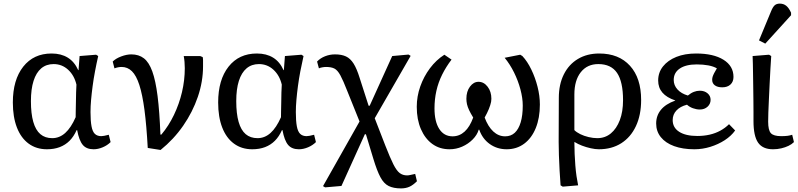

<svg xmlns="http://www.w3.org/2000/svg" viewBox="-20 -820 4457 1073"><path d="M242.2 14.2Q183.1 14.2 140.1 -17.3Q97.2 -48.8 74.5 -107.4Q51.8 -166 51.8 -247.1Q51.8 -374 109.9 -447.5Q168 -521 268.1 -521Q321.3 -521 358.6 -498Q396 -475.1 417 -428.2H418.9L424.8 -506.8L517.1 -514.2L528.8 -506.8Q519 -463.9 511 -421.4Q502.9 -378.9 497.6 -338.4Q492.2 -297.9 489 -261.5Q485.8 -225.1 485.8 -193.8Q485.8 -144 491.5 -114Q497.1 -84 510.5 -71.5Q523.9 -59.1 545.9 -59.1Q551.8 -59.1 562.5 -61Q573.2 -63 587.9 -66.9L598.1 -25.9Q580.1 -7.8 554 3.2Q527.8 14.2 502.9 14.2Q462.9 14.2 442.4 -10.5Q421.9 -35.2 411.1 -92.8H408.2Q392.1 -56.6 368.7 -33.2Q345.2 -9.8 313.7 2.2Q282.2 14.2 242.2 14.2ZM272 -47.9Q312 -47.9 344.5 -76.9Q377 -106 402.8 -165Q402.8 -178.2 403.3 -200.7Q403.8 -223.1 404.3 -250Q404.8 -276.9 405.3 -302.5Q405.8 -328.1 407.2 -347.2Q395 -398.9 360.6 -430.4Q326.2 -461.9 279.8 -461.9Q238.8 -461.9 210.4 -438Q182.1 -414.1 167.5 -367.9Q152.8 -321.8 152.8 -254.9Q152.8 -185.1 166 -138.9Q179.2 -92.8 205.6 -70.3Q231.9 -47.9 272 -47.9Z M877.4 18.1 805.7 6.8Q798.8 -119.1 787.4 -205.6Q775.9 -292 758.8 -345Q741.7 -397.9 717.3 -421.9Q692.9 -445.8 659.7 -445.8Q640.6 -445.8 619.6 -438L609.9 -476.1Q627 -493.2 657.2 -504.6Q687.5 -516.1 713.9 -516.1Q755.9 -516.1 784.2 -494.1Q812.5 -472.2 831.1 -421.1Q849.6 -370.1 860.6 -283.4Q871.6 -196.8 876.5 -67.9H881.8Q922.9 -116.7 952.1 -177.7Q981.4 -238.8 997.1 -305.4Q1012.7 -372.1 1012.7 -439Q1012.7 -457 1011.2 -474.1Q1009.8 -491.2 1006.8 -506.8H1098.6L1112.8 -501Q1114.7 -493.2 1114.7 -483.6Q1114.7 -474.1 1114.7 -449.2Q1114.7 -364.3 1085.7 -279.1Q1056.6 -193.8 1003.7 -117.4Q950.7 -41 877.4 18.1Z M1389.6 14.2Q1330.6 14.2 1287.6 -17.3Q1244.6 -48.8 1221.9 -107.4Q1199.2 -166 1199.2 -247.1Q1199.2 -374 1257.3 -447.5Q1315.4 -521 1415.5 -521Q1468.8 -521 1506.1 -498Q1543.5 -475.1 1564.5 -428.2H1566.4L1572.3 -506.8L1664.6 -514.2L1676.3 -506.8Q1666.5 -463.9 1658.4 -421.4Q1650.4 -378.9 1645 -338.4Q1639.6 -297.9 1636.5 -261.5Q1633.3 -225.1 1633.3 -193.8Q1633.3 -144 1638.9 -114Q1644.5 -84 1658 -71.5Q1671.4 -59.1 1693.4 -59.1Q1699.2 -59.1 1710 -61Q1720.7 -63 1735.4 -66.9L1745.6 -25.9Q1727.5 -7.8 1701.4 3.2Q1675.3 14.2 1650.4 14.2Q1610.4 14.2 1589.8 -10.5Q1569.3 -35.2 1558.6 -92.8H1555.7Q1539.6 -56.6 1516.1 -33.2Q1492.7 -9.8 1461.2 2.2Q1429.7 14.2 1389.6 14.2ZM1419.4 -47.9Q1459.5 -47.9 1491.9 -76.9Q1524.4 -106 1550.3 -165Q1550.3 -178.2 1550.8 -200.7Q1551.3 -223.1 1551.8 -250Q1552.2 -276.9 1552.7 -302.5Q1553.2 -328.1 1554.7 -347.2Q1542.5 -398.9 1508.1 -430.4Q1473.6 -461.9 1427.2 -461.9Q1386.2 -461.9 1357.9 -438Q1329.6 -414.1 1314.9 -367.9Q1300.3 -321.8 1300.3 -254.9Q1300.3 -185.1 1313.5 -138.9Q1326.7 -92.8 1353 -70.3Q1379.4 -47.9 1419.4 -47.9Z M2221.2 232.9Q2179.2 232.9 2152.1 219.5Q2125 206.1 2106 170.4Q2086.9 134.8 2066.9 68.8L2024.9 -69.8H2019L1888.2 219.2L1796.9 227.1L1785.2 220.2L1989.3 -141.1L1920.9 -311Q1897.9 -370.1 1882.1 -399.2Q1866.2 -428.2 1848.6 -437Q1831.1 -445.8 1802.2 -445.8Q1793.5 -445.8 1781.7 -443.8Q1770 -441.9 1762.2 -438L1752 -476.1Q1770 -495.1 1796.6 -505.6Q1823.2 -516.1 1852.1 -516.1Q1889.2 -516.1 1913.6 -504.6Q1938 -493.2 1956.1 -464.6Q1974.1 -436 1990.2 -383.8L2040 -229H2045.9L2171.9 -506.8L2263.2 -515.1L2274.9 -507.8L2074.2 -159.2L2133.3 -6.8Q2160.2 62 2178.2 97.9Q2196.3 133.8 2213.6 147Q2231 160.2 2254.9 160.2Q2262.7 160.2 2272.5 158Q2282.2 155.8 2300.3 151.9L2310.1 192.9Q2288.1 214.8 2267.6 223.9Q2247.1 232.9 2221.2 232.9Z M2492.2 14.2Q2437 14.2 2396.2 -15.4Q2355.5 -44.9 2332.3 -98.4Q2309.1 -151.9 2309.1 -223.1Q2309.1 -281.2 2328.6 -336.7Q2348.1 -392.1 2382.8 -438.5Q2417.5 -484.9 2463.4 -514.2L2503.4 -486.8Q2472.7 -446.8 2450.9 -402.8Q2429.2 -358.9 2418.7 -312Q2408.2 -265.1 2408.2 -214.8Q2408.2 -140.6 2434.8 -99.4Q2461.4 -58.1 2509.3 -58.1Q2547.4 -58.1 2576.4 -84.5Q2605.5 -110.8 2624.5 -163.1Q2610.4 -186 2601.8 -204.1Q2593.3 -222.2 2589.8 -237.5Q2586.4 -252.9 2586.4 -268.1Q2586.4 -309.1 2606.4 -335.9Q2626.5 -362.8 2654.3 -362.8Q2684.1 -362.8 2705.1 -335.4Q2726.1 -308.1 2726.1 -268.1Q2726.1 -260.3 2724.6 -251.2Q2723.1 -242.2 2719.7 -232.2Q2716.3 -222.2 2711.9 -210.7Q2707.5 -199.2 2701.4 -187.5Q2695.3 -175.8 2688.5 -163.1Q2707.5 -112.3 2736.8 -85.2Q2766.1 -58.1 2803.2 -58.1Q2835.4 -58.1 2856.9 -78.1Q2878.4 -98.1 2889.9 -136.5Q2901.4 -174.8 2901.4 -230Q2901.4 -272 2888.4 -320.6Q2875.5 -369.1 2852.8 -415Q2830.1 -460.9 2800.3 -497.1L2887.2 -514.2L2899.4 -506.8Q2927.2 -477.1 2949.2 -431.6Q2971.2 -386.2 2984.1 -335.2Q2997.1 -284.2 2997.1 -235.8Q2997.1 -160.6 2974.1 -104.2Q2951.2 -47.9 2909.2 -16.8Q2867.2 14.2 2811.5 14.2Q2758.3 14.2 2717.3 -14.9Q2676.3 -43.9 2658.2 -95.2H2655.3Q2646.5 -65.4 2621.3 -40.3Q2596.2 -15.1 2562.7 -0.5Q2529.3 14.2 2492.2 14.2Z M3125 223.1 3112.8 215.8Q3109.9 178.7 3107.4 134.3Q3105 89.8 3103.5 47.4Q3102.1 4.9 3102.1 -26.9L3103 -272.9Q3103 -348.1 3130.9 -404.1Q3158.7 -460 3209.7 -490.5Q3260.7 -521 3328.6 -521Q3438.5 -521 3500.7 -452.4Q3563 -383.8 3563 -261.2Q3563 -177.2 3533.9 -115.2Q3504.9 -53.2 3451.9 -19.5Q3398.9 14.2 3326.7 14.2Q3306.6 14.2 3281.2 8.5Q3255.9 2.9 3232.4 -6.1Q3209 -15.1 3191.9 -25.9H3189.9Q3189.9 7.3 3191.4 40.3Q3192.9 73.2 3195.3 104.7Q3197.8 136.2 3201.9 164.6Q3206.1 192.9 3210.9 215.8ZM3317.9 -47.9Q3361.8 -47.9 3393.8 -74.5Q3425.8 -101.1 3443.8 -148.4Q3461.9 -195.8 3461.9 -259.8Q3461.9 -362.8 3428.5 -412.4Q3395 -461.9 3323.7 -461.9Q3261.7 -461.9 3225.8 -416.5Q3189.9 -371.1 3189.9 -292V-92.8Q3202.1 -80.6 3222.9 -70.3Q3243.7 -60.1 3269.3 -54Q3294.9 -47.9 3317.9 -47.9Z M3860.4 14.2Q3795.4 14.2 3747.3 -3.4Q3699.2 -21 3673.1 -53.5Q3647 -85.9 3647 -129.9Q3647 -173.8 3673.6 -206.3Q3700.2 -238.8 3753.4 -257.8V-258.8Q3705.6 -274.9 3681.9 -302.5Q3658.2 -330.1 3658.2 -370.1Q3658.2 -415 3685.3 -449Q3712.4 -482.9 3759.8 -502Q3807.1 -521 3870.1 -521Q3967.3 -521 4023.2 -486.1Q4079.1 -451.2 4079.1 -390.1Q4079.1 -363.3 4062.3 -347.7Q4045.4 -332 4016.1 -332Q3990.2 -332 3975.1 -343Q3960 -354 3960 -374Q3960 -382.8 3962.6 -391.4Q3965.3 -399.9 3971.2 -411.4Q3977.1 -422.9 3986.3 -438Q3967.3 -449.2 3938.2 -454.6Q3909.2 -460 3874 -460Q3813 -460 3779.1 -437Q3745.1 -414.1 3745.1 -373Q3745.1 -343.3 3766.1 -320.1Q3787.1 -296.9 3824.2 -286.1Q3841.3 -300.3 3857.7 -306.6Q3874 -313 3891.1 -313Q3917 -313 3934.1 -298.6Q3951.2 -284.2 3951.2 -262.2Q3951.2 -239.3 3934.1 -223.6Q3917 -208 3891.1 -208Q3872.1 -208 3852.5 -215.1Q3833 -222.2 3819.3 -234.9Q3781.2 -225.1 3760.3 -202.6Q3739.3 -180.2 3739.3 -148.9Q3739.3 -106.9 3775.6 -83.5Q3812 -60.1 3877 -60.1Q3914.1 -60.1 3946.5 -67.6Q3979 -75.2 4006.1 -90.1Q4033.2 -105 4054.2 -126L4088.4 -90.8Q4066.4 -60.1 4030.3 -36.6Q3994.1 -13.2 3950.2 0.5Q3906.2 14.2 3860.4 14.2Z M4300.3 14.2Q4242.2 14.2 4216.6 -22.9Q4190.9 -60.1 4190.9 -143.1Q4190.9 -166 4190.9 -196.5Q4190.9 -227.1 4190.4 -261.5Q4189.9 -295.9 4189.5 -331.5Q4189 -367.2 4188.5 -400.1Q4188 -433.1 4187.5 -460.9Q4187 -488.8 4186 -506.8L4277.8 -514.2L4290 -506.8Q4288.1 -477.1 4285.6 -436.5Q4283.2 -396 4281.2 -352.1Q4279.3 -308.1 4277.1 -266.1Q4274.9 -224.1 4273.9 -191.2Q4272.9 -158.2 4272.9 -140.1Q4272.9 -92.3 4288.1 -75.7Q4303.2 -59.1 4346.2 -59.1Q4367.2 -59.1 4381.6 -61Q4396 -63 4407.2 -66.9L4417 -25.9Q4404.8 -13.7 4386.5 -4.9Q4368.2 3.9 4346.2 9Q4324.2 14.2 4300.3 14.2ZM4256.8 -576.2 4221.7 -594.2 4289.1 -756.8Q4298.8 -780.8 4309.3 -790.3Q4319.8 -799.8 4337.9 -799.8Q4358.9 -799.8 4373.8 -787.8Q4388.7 -775.9 4400.9 -749V-734.9Z"/></svg>

Font: Literata
Style: Regular
Weight: 400
Designer: Latin by Veronika Burian and Jose Scaglione. Greek by Irene Vlachou. Cyrillic by Vera Evstafieva.
Foundry: TypeTogether
Version: Version 3.002